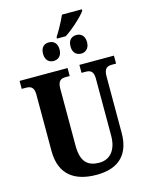

<svg xmlns="http://www.w3.org/2000/svg" viewBox="-152 -1154 971 1256"><g transform="rotate(-15 334.0 -525.5)"><path d="M322 -928V-918H381C430 -948 512 -1023 529 -1052V-1061H394C377 -1021 343 -960 322 -928ZM263 -782C292 -782 320 -800 320 -845C320 -892 292 -908 263 -908C235 -908 208 -892 208 -845C208 -800 235 -782 263 -782ZM451 -782C477 -782 506 -800 506 -845C506 -892 477 -908 451 -908C421 -908 394 -892 394 -845C394 -800 421 -782 451 -782ZM343 10C504 10 571 -78 571 -212V-596C571 -652 595 -660 627 -660H653V-714H419V-660H445C476 -660 500 -652 500 -600V-214C500 -111 449 -62 381 -62C304 -62 258 -98 258 -210V-596C258 -652 282 -660 313 -660H339V-714H14V-660H41C72 -660 97 -652 97 -600V-218C97 -54 197 10 343 10Z"/></g></svg>

Font: Noto Serif Condensed ExtraBold
Style: Regular
Weight: 800
Width: 3
Designer: Monotype Design Team
Foundry: Monotype Imaging Inc.
Version: Version 2.013